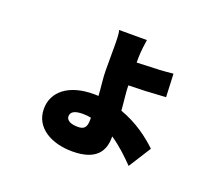

<svg xmlns="http://www.w3.org/2000/svg" viewBox="-121 -818 1242 1084"><g transform="rotate(20 500.0 -276.5)"><path d="M590 -60V-66C648 -27 695 19 734 59L819 -75C768 -124 691 -184 589 -220C585 -275 577 -328 577 -368C607 -369 644 -370 681 -371L696 -372C733 -374 770 -376 800 -378L794 -517C768 -514 738 -512 707 -510H696C691 -510 686 -509 680 -509H670C637 -507 605 -506 577 -505V-532C577 -572 585 -622 588 -644H421C428 -624 428 -581 428 -539V-402C428 -359 436 -308 439 -254C428 -255 420 -255 410 -255C261 -255 174 -184 174 -81C174 34 283 91 406 91C554 91 590 18 590 -60ZM319 -85C319 -86 319 -87 319 -88C319 -113 338 -129 392 -129C410 -129 427 -127 441 -124V-112C441 -66 427 -50 388 -50C347 -50 322 -63 319 -85Z"/></g></svg>

Font: Glow Sans SC Normal Heavy
Style: Regular
Weight: 900
Designer: Ryoko NISHIZUKA (kana, bopomofo & ideographs); Paul D. Hunt (Latin, Greek & Cyrillic); Sandoll Communications, Soo-young
Version: Version 0.93